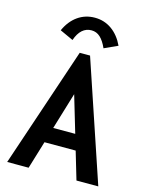

<svg xmlns="http://www.w3.org/2000/svg" viewBox="-122 -893 744 969"><g transform="rotate(15 250.0 -409.0)"><path d="M374 0 331 -145H168L124 0H12L223 -627H277L488 0ZM250 -418 192 -226H307ZM171 -680 101 -712Q124 -763 163 -790.5Q202 -818 252 -818Q301 -818 340 -790.5Q379 -763 403 -712L333 -680Q317 -716 297.5 -734Q278 -752 252 -752Q196 -752 171 -680Z"/></g></svg>

Font: Ligconsolata
Style: Bold
Weight: 700
Monospace: yes
Designer: Raph Levien, Cyreal, Brenton Simpson
Foundry: Raph Levien, Cyreal, Google
Version: Version 3.001; ttfautohint (v1.8.2.53-6de2)